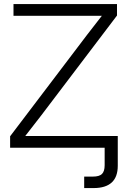

<svg xmlns="http://www.w3.org/2000/svg" viewBox="-20 -748 647 972"><path d="M406.2 204.1V146H450.2Q482.9 146 496.3 132.6Q509.8 119.1 509.8 88.4V0H31.2V-58.1L420.9 -571.8Q458 -620.6 495.6 -668H48.3V-727.5H572.3V-669.4L187.5 -162.1Q168 -136.7 147.9 -111.1Q127.9 -85.4 107.9 -59.6H576.2V91.3Q576.2 204.1 453.6 204.1Z"/></svg>

Font: Inter Display Light
Style: Regular
Weight: 300
Designer: Rasmus Andersson
Foundry: rsms
Version: Version 4.000;git-a52131595